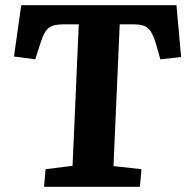

<svg xmlns="http://www.w3.org/2000/svg" viewBox="-20 -721 719 741"><path d="M156 -68 260 -81 284 -627H225Q199 -627 183 -621.5Q167 -616 156 -600Q145 -584 135 -551L116 -492L34 -503L62 -701H661L679 -501L599 -492L582 -551Q573 -582 562.5 -598.5Q552 -615 536.5 -621Q521 -627 495 -627H442L418 -80L526 -68L520 0H150Z"/></svg>

Font: Literata
Style: Bold Italic
Weight: 700
Italic angle: -2°
Designer: Latin by Veronika Burian and Jose Scaglione. Greek by Irene Vlachou. Cyrillic by Vera Evstafieva
Foundry: TypeTogether
Version: Version 3.103;gftools[0.9.29]